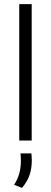

<svg xmlns="http://www.w3.org/2000/svg" viewBox="-20 -683 248 933"><path d="M73.5 0V-663H134V0ZM132.5 62.5Q133 68.5 133.8 77.2Q134.5 86 134.5 96.5Q134.5 135 123.8 167Q113 199 87 230L48.5 215Q65.5 189 73.5 160.5Q81.5 132 81.5 97.5Q81.5 88 81 79.5Q80.5 71 79.5 62.5Z"/></svg>

Font: Anek Latin Light
Style: Regular
Weight: 300
Designer: Yesha Goshar
Foundry: Ek Type
Version: Version 1.003